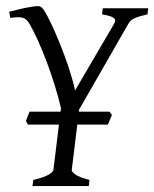

<svg xmlns="http://www.w3.org/2000/svg" viewBox="-20 -624 517 644"><path d="M474.6 -575.7Q447.8 -569.8 432.6 -563.5Q417.5 -557.1 410.6 -544.4L245.1 -255.9L244.6 -249.5H347.2L355.5 -238.3L341.8 -206.1H239.3L220.7 -54.2Q219.7 -48.3 232.7 -38.8Q245.6 -29.3 280.3 -20.5L277.8 0H88.9L91.8 -20.5Q128.4 -29.3 143.3 -38.3Q158.2 -47.4 159.2 -54.2L177.7 -206.1H73.7L66.9 -218.3L79.1 -249.5H183.1L184.6 -260.7Q176.8 -295.4 164.3 -335.4Q151.9 -375.5 137.5 -414.3Q123 -453.1 107.4 -487.8Q91.8 -522.5 77.6 -546.4Q73.2 -553.2 68.6 -557.6Q64 -562 56.9 -564.2Q49.8 -566.4 39.6 -566.2Q29.3 -565.9 14.6 -564L10.7 -584.5Q22 -587.4 35.6 -590.8Q49.3 -594.2 63 -597.2Q76.7 -600.1 88.6 -601.8Q100.6 -603.5 108.9 -603.5Q119.6 -603.5 130.4 -585.4Q139.6 -569.8 149.9 -548.3Q160.2 -526.9 170.4 -502.7Q180.7 -478.5 190.4 -453.1Q200.2 -427.7 208.3 -403.6Q216.3 -379.4 222.4 -357.9Q228.5 -336.4 231.9 -320.8L362.8 -544.4Q370.6 -557.1 360.8 -564.2Q351.1 -571.3 322.3 -575.7L324.7 -596.2H477.1Z"/></svg>

Font: Gentium Plus Afr
Style: Italic
Weight: 400
Italic angle: -8°
Designer: J. Victor Gaultney, Annie Olsen, Iska Routamaa, Becca Hirsbrunner
Foundry: SIL International
Version: Version 5.000